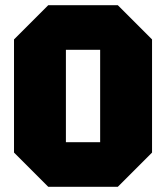

<svg xmlns="http://www.w3.org/2000/svg" viewBox="-20 -720 640 740"><path d="M34 -132V-568L166 -700H434L566 -568V-132L434 0H166ZM234 -528V-172H366V-528Z"/></svg>

Font: Tektur SemiCondensed ExtraBold
Style: Regular
Weight: 800
Width: 4
Designer: Adam Jagosz
Foundry: Adam Jagosz
Version: Version 1.005;gftools[0.9.30]